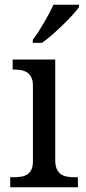

<svg xmlns="http://www.w3.org/2000/svg" viewBox="-20 -786 360 806"><path d="M36.1 -42Q52.7 -42 67.6 -44.2Q82.5 -46.4 93.8 -53.2Q105 -60.1 111.6 -73.5Q118.2 -86.9 118.2 -108.9V-425.8Q118.2 -447.8 111.6 -461.2Q105 -474.6 93.8 -481.9Q82.5 -489.3 67.6 -491.7Q52.7 -494.1 36.1 -494.1H33.2V-536.1H211.9V-113.8Q211.9 -90.3 218.5 -76.2Q225.1 -62 236.1 -54.4Q247.1 -46.9 262.2 -44.4Q277.3 -42 293.9 -42H307.1V0H22.9V-42ZM117.7 -619.1Q128.9 -633.3 140.9 -651.9Q152.8 -670.4 164.3 -690.2Q175.8 -710 186.3 -729.7Q196.8 -749.5 204.6 -766.1H311.5V-755.9Q302.2 -742.7 284.2 -722.9Q266.1 -703.1 244.1 -681.6Q222.2 -660.2 199 -639.9Q175.8 -619.6 155.8 -606H117.7Z"/></svg>

Font: Noto Serif
Style: Regular
Weight: 400
Designer: Monotype Design team
Foundry: Monotype Imaging Inc.
Version: Version 1.02